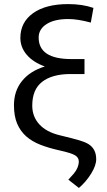

<svg xmlns="http://www.w3.org/2000/svg" viewBox="-20 -741 530 953"><path d="M430.7 -628.9Q366.2 -646.5 318.8 -646.5Q250 -646.5 210.9 -621.3Q171.9 -596.2 171.9 -554.7Q171.9 -447.8 334.5 -447.8H399.4V-373.5H326.2Q237.3 -372.6 188.7 -334.5Q140.1 -296.4 140.1 -216.8Q140.1 -162.1 175.3 -123.8Q210.4 -85.4 276.6 -69.6Q342.8 -53.7 373 -44.7Q403.3 -35.6 418.9 -25.9Q457.5 -2 457.5 49.3Q457.5 80.6 432.1 121.3Q406.7 162.1 371.6 191.9L319.3 150.9L347.2 119.6Q371.1 90.3 371.1 60.1Q371.1 41 352.5 29.8Q334 18.6 277.8 6.1Q221.7 -6.3 180.4 -22.5Q139.2 -38.6 110.1 -64.2Q81.1 -89.8 65.2 -127.2Q49.3 -164.6 49.3 -218.8Q49.3 -289.6 89.4 -339.1Q129.4 -388.7 202.6 -411.1Q145 -431.6 113 -468.8Q81.1 -505.9 81.1 -552.7Q81.1 -630.4 144 -675.5Q207 -720.7 318.4 -720.7Q389.2 -720.7 443.8 -701.7Z"/></svg>

Font: Roboto
Style: Regular
Weight: 400
Designer: Google
Version: Version 2.001047; 2015